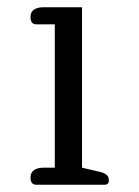

<svg xmlns="http://www.w3.org/2000/svg" viewBox="-20 -509 383 529"><path d="M64 -20Q64 -33 73.5 -40Q83 -47 99 -47H131V-442H80Q64 -442 64 -462Q64 -476 73.5 -482.5Q83 -489 99 -489H206V-47L253 -36Q267 -33 273.5 -27.5Q280 -22 280 -12Q280 0 268 0H80Q64 0 64 -20Z"/></svg>

Font: Maitree
Style: Regular
Weight: 400
Designer: CadsonDemak Team
Foundry: CadsonDemak
Version: Version 1.000